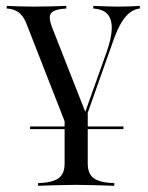

<svg xmlns="http://www.w3.org/2000/svg" viewBox="-20 -435 494 642"><path d="M225 44.4 66.9 -359.7Q57.3 -383.1 41.1 -394.4Q25 -405.6 2.4 -406.5V-415.3Q25 -414.5 45.6 -413.7Q66.1 -412.9 92.7 -412.9Q124.2 -412.9 150 -413.7Q175.8 -414.5 201.6 -415.3V-406.5Q172.6 -404.8 159.7 -398Q146.8 -391.1 146.4 -377.8Q146 -364.5 154.8 -341.9L266.9 -56.5L258.9 -43.5L336.3 -260.5Q352.4 -305.6 353.6 -337.5Q354.8 -369.4 340.3 -386.7Q325.8 -404 291.9 -406.5V-415.3Q312.9 -414.5 327 -414.1Q341.1 -413.7 352.8 -413.3Q364.5 -412.9 377.4 -412.9Q398.4 -412.9 416.1 -413.7Q433.9 -414.5 447.6 -415.3V-406.5Q430.6 -404.8 415.7 -394Q400.8 -383.1 387.1 -361.3Q373.4 -339.5 359.7 -301.6L237.1 44.4ZM107.3 186.3V177.4Q154.8 175.8 175.4 161.3Q196 146.8 196 112.1V-104L247.6 0L273.4 -72.6V112.1Q273.4 146.8 294 161.3Q314.5 175.8 362.1 177.4V186.3Q350 185.5 329 185.1Q308.1 184.7 283.9 183.9Q259.7 183.1 234.7 183.1Q210.5 183.1 186.3 183.9Q162.1 184.7 141.5 185.1Q121 185.5 107.3 186.3ZM80.6 -3.2V-12.1H392.7V-3.2Z"/></svg>

Font: Playfair 144pt
Style: Regular
Weight: 400
Designer: Claus Eggers Sørensen
Foundry: Claus Eggers Sørensen
Version: Version 2.001;gftools[0.9.30]